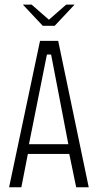

<svg xmlns="http://www.w3.org/2000/svg" viewBox="-20 -793 416 813"><path d="M76.8 -773.5H113.8L187.1 -709.5L260.3 -773.5H295.8L211.6 -683.8H161ZM18.5 0 149.5 -620H226.4L355.7 0H302.6L271.4 -150.8L282.3 -141.1H90.7L99.9 -150.8L70.4 0ZM101.3 -175.5 96 -182.3H278.2L270.7 -175.5L197.8 -554.8L196.1 -562.1H178.9L177.2 -554.8Z"/></svg>

Font: Smooch Sans Thin
Style: Regular
Weight: 100
Designer: Robert E. Leuschke
Foundry: Robert E. Leuschke
Version: Version 1.010